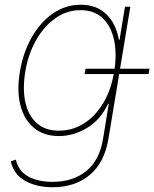

<svg xmlns="http://www.w3.org/2000/svg" viewBox="-20 -574 651 810"><path d="M201.7 215.9Q133.5 215.9 85.4 188.4Q37.3 160.9 25.6 106.5L46.9 99.4Q57.5 147.4 98.7 170.3Q139.9 193.2 201.7 193.2Q286.9 193.2 343.4 148.1Q399.9 103 414.8 11.4L438.9 -136.4H436.1Q404.1 -68.2 346.8 -34.1Q289.4 0 228.7 0Q164.8 0 123.2 -34.4Q81.7 -68.9 66.1 -130Q50.4 -191.1 63.9 -271.3Q77.4 -352.3 113.6 -416.2Q149.9 -480.1 203.1 -517Q256.4 -554 321 -554Q387.1 -554 428.4 -514.2Q469.8 -474.4 481.5 -406.2H484.4L507.1 -545.5H529.8L437.5 11.4Q420.5 112.6 358.5 164.2Q296.5 215.9 201.7 215.9ZM228.7 -22.7Q285.5 -22.7 333.6 -52.9Q381.7 -83.1 415.3 -138.8Q448.9 -194.6 461.6 -271.3Q473.7 -345.2 461.5 -403.9Q449.2 -462.7 413.5 -497Q377.8 -531.2 319.6 -531.2Q262.1 -531.2 213.6 -497Q165.1 -462.7 131.9 -403.9Q98.7 -345.2 86.6 -271.3Q74.6 -197.4 87.2 -141.5Q99.8 -85.6 135.5 -54.2Q171.2 -22.7 228.7 -22.7ZM336.6 -261.4 340.9 -284.1H610.8L606.5 -261.4Z"/></svg>

Font: Inter UI Thin
Style: Italic
Weight: 100
Italic angle: -9.39999°
Designer: Rasmus Andersson
Foundry: rsms
Version: 3.2;8d6f07862